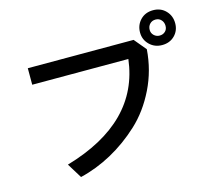

<svg xmlns="http://www.w3.org/2000/svg" viewBox="-112 -941 1224 1087"><g transform="rotate(-15 500.0 -397.5)"><path d="M101.6 -570.3V-667H721.7L780.3 -596.7Q771.5 -474.6 719.2 -368.2Q667 -261.7 587.9 -188.5Q508.8 -115.2 418.5 -65.9Q328.1 -16.6 233.4 5.9L179.7 -81.1Q622.1 -210 665 -570.3ZM824.2 -697.3Q824.2 -678.7 837.9 -665.5Q851.6 -652.3 871.1 -652.3Q890.6 -652.3 903.8 -664.6Q917 -676.8 917 -697.3Q917 -717.8 904.3 -731.9Q891.6 -746.1 871.1 -746.1Q850.6 -746.1 837.4 -732.4Q824.2 -718.8 824.2 -697.3ZM767.6 -697.3Q767.6 -741.2 796.4 -771Q825.2 -800.8 871.1 -800.8Q916 -800.8 944.8 -771Q973.6 -741.2 973.6 -697.3Q973.6 -654.3 944.8 -625.5Q916 -596.7 871.1 -596.7Q827.1 -596.7 797.4 -626Q767.6 -655.3 767.6 -697.3Z"/></g></svg>

Font: Gothic A1 SemiBold
Style: Regular
Weight: 600
Version: Version 2.50